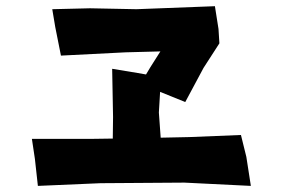

<svg xmlns="http://www.w3.org/2000/svg" viewBox="-20 -653 923 626"><path d="M84 -200.2 93.8 -134.8 103.5 -46.9 307.6 -55.7 581.1 -57.6 797.9 -46.9 783.2 -141.6 765.6 -212.9 597.7 -206.1 503.9 -204.1 498 -286.1 502 -353.5 584 -320.3 643.6 -431.6 695.3 -511.7 692.4 -558.6 680.7 -632.8 424.8 -623 273.4 -626 150.4 -623 160.2 -564.5 178.7 -471.7 389.6 -482.4 502.9 -485.4 470.7 -434.6 456.1 -410.2 428.7 -415 345.7 -428.7 348.6 -271.5 347.7 -201.2 276.4 -200.2Z"/></svg>

Font: MaokenAssortedSans-Lite
Style: Lite
Weight: 400
Version: Version 1.400